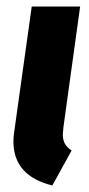

<svg xmlns="http://www.w3.org/2000/svg" viewBox="-20 -551 272 587"><path d="M174 -163Q172 -145 172 -140Q172 -123 178.5 -111.5Q185 -100 199 -91L140 16Q21 -13 21 -119Q21 -134 24 -152L77 -531H225Z"/></svg>

Font: Fira Sans Extra Condensed
Style: Bold Italic
Weight: 700
Width: 3
Italic angle: -8°
Designer: Carrois Corporate & Edenspiekermann AG
Foundry: Carrois Corporate GbR & Edenspiekermann AG
Version: Version 4.203